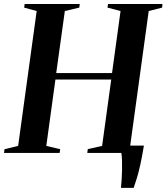

<svg xmlns="http://www.w3.org/2000/svg" viewBox="-38 -763 830 958"><path d="M565.5 174.5Q567.5 157 569 133.5Q570.5 110 571 84.8Q571.5 59.5 570.8 37.2Q570 15 567.5 0L535 -36.5H680Q671 19 662.2 58.2Q653.5 97.5 645 125.2Q636.5 153 629 174.5ZM-18 0 -15.5 -18.5 52.5 -35 145 -708 82.5 -725 85 -743H360L357.5 -725L285.5 -708L242.5 -398.5H521L563.5 -708L498.5 -725L501 -743H772.5L771 -725L704 -708L611.5 -35L675.5 -19L672.5 0H397.5L400 -19L471.5 -35L517 -366H238.5L193 -35L262.5 -18.5L259.5 0Z"/></svg>

Font: Merriweather 144pt SemiBold
Style: Italic
Weight: 600
Italic angle: -7.8°
Version: Version 2.101